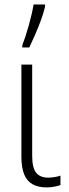

<svg xmlns="http://www.w3.org/2000/svg" viewBox="-20 -815 303 845"><path d="M121.6 -530.8V-130.4Q121.6 -76.2 139.2 -54.7Q156.7 -33.2 191.9 -33.2Q206.5 -33.2 221.7 -35.9Q236.8 -38.6 246.1 -42V-0.5Q233.9 3.9 217.8 6.8Q201.7 9.8 185.1 9.8Q149.4 9.8 124.5 -3.4Q99.6 -16.6 86.9 -46.4Q74.2 -76.2 74.2 -126.5V-530.8ZM78.1 -606V-615.7Q84.5 -631.8 92 -654.8Q99.6 -677.7 106.7 -703.4Q113.8 -729 119.4 -753.2Q125 -777.3 127.9 -795.4H178.2V-785.2Q171.9 -758.3 160.2 -726.3Q148.4 -694.3 134.8 -662.8Q121.1 -631.3 108.9 -606Z"/></svg>

Font: Open Sans SemiCondensed Light
Style: Regular
Weight: 300
Width: 4
Designer: Monotype Design Team
Foundry: Monotype Imaging Inc.
Version: Version 3.000